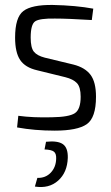

<svg xmlns="http://www.w3.org/2000/svg" viewBox="-20 -517 448 776"><path d="M193 -497Q287 -495 357 -482L351 -436Q253 -442 202 -442Q141 -443 122.5 -431Q104 -419 104 -365Q104 -324 117 -308Q130 -292 161 -284L277 -256Q324 -244 346 -214.5Q368 -185 368 -126Q368 -41 330.5 -15Q293 11 201 11Q120 11 49 -2L54 -49Q113 -41 189 -43Q259 -44 282.5 -59.5Q306 -75 306 -126Q306 -165 291 -181Q276 -197 244 -205L130 -233Q82 -244 61.5 -274.5Q41 -305 41 -365Q41 -447 74.5 -472.5Q108 -498 193 -497ZM160 87 166 56Q213 51 234 65.5Q255 80 254 121Q252 180 215 213Q178 246 121 237L131 202Q164 203 185 181Q206 159 207 125Q208 104 198 96Q188 88 160 87Z"/></svg>

Font: exo2condensed_l
Style: Regular
Weight: 300
Width: 3
Designer: Natanael Gama
Version: Version 1.001;PS 001.001;hotconv 1.0.70;makeotf.lib2.5.58329